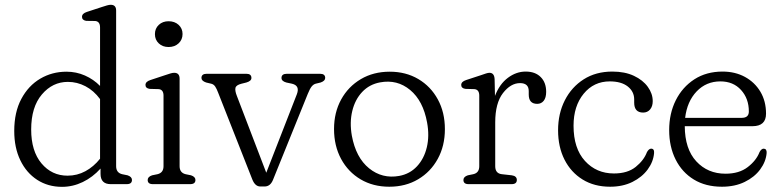

<svg xmlns="http://www.w3.org/2000/svg" viewBox="-20 -750 3177 782"><path d="M38 -216.5Q38 -293 66.8 -347Q95.5 -401 143.8 -429.5Q192 -458 251 -458Q290.5 -458 325.8 -442.5Q361 -427 387.5 -400V-638Q387.5 -662.5 368 -664.5L331 -665Q314 -668 314 -681.5Q314 -695 334 -701.5L395 -721.5Q407 -725.5 415.8 -728Q424.5 -730.5 431 -730.5Q453 -730.5 453 -707V-73Q453 -46.5 477.5 -40.5L499.5 -36Q517.5 -30 517.5 -17Q517.5 0 496 0H431Q389.5 0 389.5 -42V-63.5Q357.5 -28 317 -8.5Q276.5 11 232.5 11Q175.5 11 131.5 -17.5Q87.5 -46 62.8 -97.2Q38 -148.5 38 -216.5ZM107 -222.5Q107 -134.5 149 -84.5Q191 -34.5 255 -34.5Q294.5 -34.5 328 -52.8Q361.5 -71 387.5 -103.5V-346.5Q362 -381 328 -398.8Q294 -416.5 256.5 -416.5Q194 -416.5 150.5 -365.2Q107 -314 107 -222.5Z M666.5 -558.5Q642.5 -558.5 626.8 -573.2Q611 -588 611 -611Q611 -634 626.8 -648.8Q642.5 -663.5 666.5 -663.5Q691.5 -663.5 707.5 -648.8Q723.5 -634 723.5 -611.5Q723.5 -588.5 707.5 -573.5Q691.5 -558.5 666.5 -558.5ZM711.5 -429.5V-73Q711.5 -46.5 736 -40.5L758 -36Q776 -30 776 -17Q776 0 754.5 0H602.5Q581.5 0 581.5 -17Q581.5 -30 599.5 -36L621.5 -40.5Q646 -46.5 646 -73V-360.5Q646 -385 626.5 -387L589.5 -388Q572.5 -390.5 572.5 -404Q572.5 -417.5 592.5 -424L653 -444Q665.5 -448 674 -450.8Q682.5 -453.5 689.5 -453.5Q711.5 -453.5 711.5 -429.5Z M1058 9.5H1040Q1019 9.5 1007.5 -19.5L868.5 -372.5Q862.5 -388.5 856.5 -397.5Q850.5 -406.5 840.5 -409L819.5 -414Q800.5 -420.5 800.5 -432.5Q800.5 -449.5 822 -449.5H983.5Q1004 -449.5 1004 -432.5Q1004 -420 983.5 -414L963.5 -409Q941.5 -403.5 939 -392Q936.5 -380.5 944.5 -360L1064.5 -46.5L1189 -366Q1202.5 -401 1169.5 -409L1146 -414Q1126.5 -419.5 1126.5 -432.5Q1126.5 -449.5 1148.5 -449.5H1283.5Q1304.5 -449.5 1304.5 -432.5Q1304.5 -420.5 1286 -414L1265.5 -409Q1256.5 -406.5 1249.2 -397.5Q1242 -388.5 1233.5 -367.5L1091.5 -16.5Q1080.5 9.5 1058 9.5Z M1567.5 -458Q1633 -458 1683.8 -428Q1734.5 -398 1763.2 -345.2Q1792 -292.5 1792 -224Q1792 -156 1763 -103Q1734 -50 1683 -19.8Q1632 10.5 1565.5 10.5Q1499.5 10.5 1448.8 -19.5Q1398 -49.5 1369.2 -102.8Q1340.5 -156 1340.5 -224.5Q1340.5 -292 1369.5 -344.8Q1398.5 -397.5 1449.8 -427.8Q1501 -458 1567.5 -458ZM1606 -33.5Q1649.5 -41.5 1678.5 -72.8Q1707.5 -104 1718.5 -150.5Q1729.5 -197 1719.5 -251Q1703.5 -339.5 1650.5 -383.5Q1597.5 -427.5 1528 -414.5Q1484.5 -406.5 1455.2 -375.5Q1426 -344.5 1414.8 -298Q1403.5 -251.5 1413 -197.5Q1429.5 -108 1483.2 -64.5Q1537 -21 1606 -33.5Z M1994.5 -428 1996 -359.5Q2014.5 -407.5 2048.5 -433Q2082.5 -458.5 2121 -458.5Q2160 -458.5 2182.2 -436.2Q2204.5 -414 2204.5 -376Q2204.5 -352 2194.5 -339.5Q2184.5 -327 2168 -327Q2133.5 -327 2133.5 -365V-379Q2133.5 -411.5 2098 -411.5Q2060 -411.5 2028.5 -370.8Q1997 -330 1997 -251.5V-73Q1997 -43.5 2024 -40.5L2064.5 -36Q2085 -33 2085 -17Q2085 0 2063.5 0H1888.5Q1867.5 0 1867.5 -17Q1867.5 -30 1885.5 -36L1907.5 -40.5Q1932 -46 1932 -73V-360.5Q1932 -385 1912.5 -387L1875.5 -388Q1858.5 -390.5 1858.5 -404Q1858.5 -417.5 1878.5 -424L1939.5 -444Q1951 -448 1959.5 -450.8Q1968 -453.5 1973.5 -453.5Q1993 -453.5 1994.5 -428Z M2638.5 -338Q2638.5 -317 2627.8 -304.2Q2617 -291.5 2599.5 -291.5Q2563 -291.5 2563 -332V-345Q2563 -377 2536.8 -397.8Q2510.5 -418.5 2463.5 -418.5Q2398.5 -418.5 2357.2 -368.2Q2316 -318 2316 -238Q2316 -145.5 2362.5 -94.5Q2409 -43.5 2480.5 -43.5Q2536 -43.5 2569.2 -70.2Q2602.5 -97 2615 -130.5Q2623 -144.5 2632 -144.5Q2645.5 -144.5 2644 -126.5Q2641 -91 2618 -59.8Q2595 -28.5 2555.8 -9Q2516.5 10.5 2465 10.5Q2400.5 10.5 2353 -18.8Q2305.5 -48 2279.2 -99.8Q2253 -151.5 2253 -219.5Q2253 -287.5 2280.5 -341.5Q2308 -395.5 2357.5 -427Q2407 -458.5 2474 -458.5Q2525 -458.5 2561.8 -441.2Q2598.5 -424 2618.5 -396.2Q2638.5 -368.5 2638.5 -338Z M3100 -287Q3100 -236 3044.5 -236H2769Q2769.5 -143 2816 -92.8Q2862.5 -42.5 2935 -42.5Q2990.5 -42.5 3025.5 -69.5Q3060.5 -96.5 3073.5 -130.5Q3081 -144.5 3090.5 -144.5Q3103.5 -144 3102.5 -127Q3099.5 -91.5 3076.2 -60Q3053 -28.5 3013 -9Q2973 10.5 2920.5 10.5Q2854 10.5 2806 -18.8Q2758 -48 2731.8 -100.2Q2705.5 -152.5 2705.5 -220Q2705.5 -288 2732.5 -341.8Q2759.5 -395.5 2808.2 -427Q2857 -458.5 2923 -458.5Q2974 -458.5 3014 -436.8Q3054 -415 3077 -376.5Q3100 -338 3100 -287ZM2914 -418.5Q2856.5 -418.5 2817.5 -377.8Q2778.5 -337 2770.5 -270H3001Q3030 -270 3030 -296Q3030 -348.5 2998.2 -383.5Q2966.5 -418.5 2914 -418.5Z"/></svg>

Font: Fraunces 72pt SuperSoft Light
Style: Regular
Weight: 300
Version: Version 1.000;[0bf87f6ff]